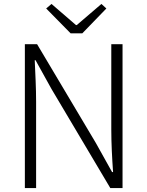

<svg xmlns="http://www.w3.org/2000/svg" viewBox="-20 -953 747 973"><path d="M106 0H163V-437C163 -509 159 -578 156 -648H160L241 -502L539 0H601V-729H544V-297C544 -226 548 -152 553 -81H548L466 -228L168 -729H106ZM338 -784H397L519 -910L494 -933L369 -826H365L241 -933L214 -910Z"/></svg>

Font: GenYoGothic2 TW L
Style: Regular
Weight: 300
Version: Version 2.100;PS 2.1;hotconv 16.6.51;makeotf.lib2.5.65220 DE